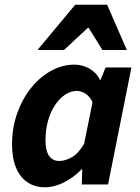

<svg xmlns="http://www.w3.org/2000/svg" viewBox="-20 -782 592 814"><path d="M171.1 12Q106 12 68.5 -35.3Q31.1 -82.7 31.1 -169.8Q31.1 -240.8 53.1 -302.4Q75.1 -363.9 112.4 -410Q149.6 -456 197.1 -482Q244.6 -508 296.2 -508Q330 -508 359.9 -490.7Q389.8 -473.3 404.2 -443H406.2L427.7 -496H537.2L438.1 0H326.6L328.8 -64.6H326.4Q292.9 -29.8 251.3 -8.9Q209.7 12 171.1 12ZM230.8 -99.5Q256 -99.5 284.5 -115.4Q313 -131.2 336.8 -173L372.3 -348.8Q360.2 -374.1 341.9 -385.3Q323.5 -396.5 305.6 -396.5Q279.6 -396.5 255.9 -380.5Q232.1 -364.6 213.3 -336.3Q194.4 -308 183.6 -269.9Q172.9 -231.8 172.9 -187.6Q172.9 -142 188.5 -120.8Q204 -99.5 230.8 -99.5ZM138.8 -570 298.8 -761.9H434.2L517.7 -570H414.2L356.2 -663.6H352.2L251.2 -570Z"/></svg>

Font: Source Sans 3
Style: Italic
Weight: 200
Italic angle: -11°
Designer: Paul D. Hunt
Foundry: Adobe
Version: Version 3.046;hotconv 1.0.118;makeotfexe 2.5.65603